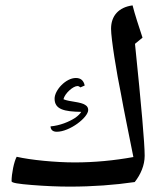

<svg xmlns="http://www.w3.org/2000/svg" viewBox="-20 -829 618 714"><path d="M239 -135C325 -135 406 -141 481 -152C503 -180 518 -214 518 -250C518 -295 506 -433 482 -666L510 -689C497 -728 481 -777 473 -809C421 -802 393 -770 393 -722C393 -685 414 -556 430 -479C441 -417 457 -341 476 -245C404 -232 331 -225 258 -225C186 -225 94 -234 42 -246C32 -228 23 -183 23 -155C23 -149 48 -145 99 -141C149 -137 196 -135 239 -135ZM191 -339C239 -339 308 -392 308 -420C308 -427 305 -434 298 -438C281 -451 238 -450 216 -460C221 -482 252 -509 268 -509C272 -509 276 -507 279 -504L295 -511C291 -530 280 -539 262 -539C225 -539 183 -494 183 -462C183 -422 219 -414 282 -413C278 -406 271 -399 260 -391C237 -376 203 -362 168 -359C168 -348 175 -339 191 -339Z"/></svg>

Font: Noto Naskh Arabic UI Medium
Style: Regular
Weight: 500
Designer: Monotype Design Team, David Williams, Mohamad Dakak and Nizar Qandah
Foundry: Monotype Imaging Inc.
Version: Version 2.014